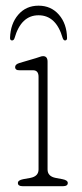

<svg xmlns="http://www.w3.org/2000/svg" viewBox="-20 -640 282 660"><path d="M143.5 -428V-57.5Q143.5 -34 171 -28.5L195 -24Q213 -20.5 213 -11Q213 0 197 0H57.5Q41.5 0 41.5 -11Q41.5 -20.5 59.5 -24L84.5 -28.5Q112.5 -34 112.5 -57.5V-376Q112.5 -399 92.5 -398.5H47.5Q32 -398 32 -409.5Q32 -419 47 -423.5L103 -440Q108.5 -441.5 115.8 -444.2Q123 -447 128 -447Q143.5 -447 143.5 -428ZM112.5 -587.5Q52.5 -587.5 30 -509Q27.5 -501 21.5 -501Q14.5 -501 14.5 -509.5Q16 -558.5 42.8 -589.5Q69.5 -620.5 112.5 -620.5Q155.5 -620.5 182.5 -589.5Q209.5 -558.5 210.5 -509.5Q210.5 -501 203.5 -501Q198.5 -501 195.5 -509Q173 -587.5 112.5 -587.5Z"/></svg>

Font: Fraunces 72pt S100 Thin
Style: Regular
Weight: 100
Version: Version 1.000; ttfautohint (v1.8.3)